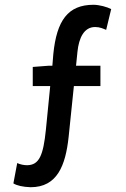

<svg xmlns="http://www.w3.org/2000/svg" viewBox="-20 -686 529 803"><path d="M445 -648C428 -657 395 -666 371 -666C264 -666 217 -600 203 -460L199 -411H182L117 -406V-326H190L172 -144C161 -36 144 4 94 5C80 5 65 2 52 -4L36 81C50 90 76 96 108 97C219 97 254 7 267 -113L289 -326H400V-411H298L304 -470C310 -527 331 -573 378 -573C398 -573 412 -566 424 -561Z"/></svg>

Font: Falling Sky
Style: Condensed
Weight: 400
Designer: Paul D. Hunt
Foundry: Adobe Systems Incorporated
Version: Version 1.02